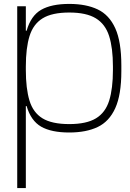

<svg xmlns="http://www.w3.org/2000/svg" viewBox="-20 -666 663 981"><path d="M68 295V-634H112V-509H116Q138 -586 190.5 -616Q243 -646 334 -646Q420 -646 479 -618Q538 -590 569 -521.5Q600 -453 600 -332V-302Q600 -182 569 -113.5Q538 -45 479 -17Q420 11 334 11Q242 11 190 -19Q138 -49 116 -124H112V295ZM334 -32Q422 -32 470.5 -61.5Q519 -91 538 -152.5Q557 -214 557 -308V-326Q557 -421 537.5 -482Q518 -543 469.5 -572.5Q421 -602 334 -602Q246 -602 198 -572.5Q150 -543 131 -482Q112 -421 112 -326V-308Q112 -214 130.5 -152.5Q149 -91 197 -61.5Q245 -32 334 -32Z"/></svg>

Font: Matangi Light
Style: Regular
Weight: 300
Designer: Prashant Pant
Foundry: The Graphic Ant
Version: Version 3.002